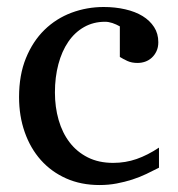

<svg xmlns="http://www.w3.org/2000/svg" viewBox="-20 -514 506 546"><path d="M432.1 -37.1Q415 -28.3 396.2 -19.3Q377.4 -10.3 356.2 -3.4Q335 3.4 311.8 7.8Q288.6 12.2 263.2 12.2Q210.4 12.2 168.2 -6.6Q126 -25.4 96.2 -58.8Q66.4 -92.3 50.3 -138.2Q34.2 -184.1 34.2 -237.8Q34.2 -300.8 53.7 -348.6Q73.2 -396.5 106.4 -429Q139.6 -461.4 183.3 -477.8Q227.1 -494.1 274.9 -494.1Q307.6 -494.1 336.2 -487.5Q364.7 -481 385.5 -468.3Q406.2 -455.6 418.2 -437Q430.2 -418.5 430.2 -394Q430.2 -379.4 425 -368.4Q419.9 -357.4 411.6 -349.9Q403.3 -342.3 392.8 -338.6Q382.3 -335 371.1 -335Q354.5 -335 342.3 -340.6Q330.1 -346.2 320.8 -352.1V-439Q310.5 -444.8 299.6 -448.5Q288.6 -452.1 278.8 -452.1Q245.6 -452.1 219 -437Q192.4 -421.9 174.1 -395Q155.8 -368.2 146 -331.3Q136.2 -294.4 136.2 -251Q136.2 -209.5 146.7 -172.9Q157.2 -136.2 178 -109.1Q198.7 -82 229.7 -66.4Q260.7 -50.8 301.8 -50.8Q336.9 -50.8 368.4 -61.8Q399.9 -72.8 432.1 -94.2Z"/></svg>

Font: Charis SIL Cyr
Style: Regular
Weight: 400
Foundry: SIL International
Version: Version 5.000